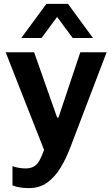

<svg xmlns="http://www.w3.org/2000/svg" viewBox="-20 -779 576 985"><path d="M128 186Q103 186 82 182.5Q61 179 44 172V73Q55 78 74 81.5Q93 85 111 85Q138 85 155 74.5Q172 64 183.5 42.5Q195 21 206 -10L9 -511H155L273 -176H280L392 -511H527L342 -26Q320 33 291 81Q262 129 222.5 157.5Q183 186 128 186ZM89 -584 218 -759H329L457 -584H353L236 -742H310L193 -584Z"/></svg>

Font: Chivo SemiBold
Style: Regular
Weight: 600
Designer: Hector Gatti
Foundry: Omnibus-Type
Version: Version 2.002